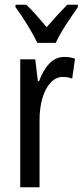

<svg xmlns="http://www.w3.org/2000/svg" viewBox="-20 -786 347 806"><path d="M249 -547Q273 -547 295 -540L283 -456Q266 -463 243 -463Q215 -463 192.5 -439Q170 -415 158 -374Q146 -333 146 -280V0H65V-537H128L139 -445H144Q161 -492 187.5 -519.5Q214 -547 249 -547ZM137 -606Q121 -639 96 -680Q71 -721 45 -756V-766H90Q109 -749 131.5 -723.5Q154 -698 176 -672Q202 -702 219.5 -721Q237 -740 262 -766H307V-756Q285 -725 257.5 -683Q230 -641 214 -606Z"/></svg>

Font: Noto Sans Sinhala ExtraCondensed
Style: Regular
Weight: 400
Width: 2
Designer: Jelle Bosma - Monotype Design Team
Foundry: Monotype Imaging Inc.
Version: Version 2.006; ttfautohint (v1.8.4.7-5d5b)